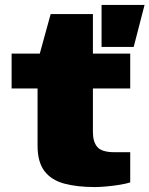

<svg xmlns="http://www.w3.org/2000/svg" viewBox="-20 -745 605 777"><path d="M364 12Q292 12 240 -2Q188 -16 160 -52.5Q132 -89 132 -156V-387H27V-528H141L185 -688H356V-528H507V-387H356V-210Q356 -171 374 -150Q392 -129 444 -129H507V-7Q493 -2 466 2.5Q439 7 411 9.5Q383 12 364 12ZM391 -555V-725H565L521 -555Z"/></svg>

Font: Archivo Expanded Black
Style: Regular
Weight: 900
Width: 7
Designer: Hector Gatti
Foundry: Omnibus-Type
Version: Version 2.001